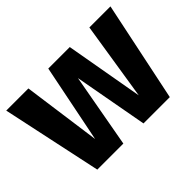

<svg xmlns="http://www.w3.org/2000/svg" viewBox="-106 -746 961 961"><g transform="rotate(-45 374.0 -265.5)"><path d="M742.6 -531.2 631.6 0H445.4L373.8 -392.4L302.8 0H118.4L5 -531.2H161.8L219 -116.2L302.6 -531.2H454.8L528 -116.2L593.4 -531.2Z"/></g></svg>

Font: Firava
Style: Regular
Weight: 400
Designer: Carrois Corporate & Edenspiekermann AG
Foundry: Greg Finn Gibson
Version: Version 5.000